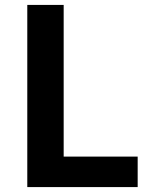

<svg xmlns="http://www.w3.org/2000/svg" viewBox="-20 -761 618 781"><path d="M91 -741H239V-124H540V0H91Z"/></svg>

Font: Merged Yaku Han JP
Style: Bold
Weight: 700
Designer: Ryoko NISHIZUKA 西塚涼子 (kana, bopomofo & ideographs); Paul D. Hunt (Latin, Greek & Cyrillic); Sandoll Communications 산돌커뮤니
Foundry: Adobe
Version: Version 2.004